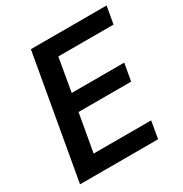

<svg xmlns="http://www.w3.org/2000/svg" viewBox="-168 -854 937 983"><g transform="rotate(-30 300.0 -362.5)"><path d="M151.5 -725H599L581 -622.5H254.5L220.5 -426.5H531L513 -324.5H202L162.5 -101.5H502.5L485 0H23.5Z"/></g></svg>

Font: JuliaMono SemiBoldItalic
Style: Regular
Weight: 600
Italic angle: -9°
Monospace: yes
Designer: cormullion
Foundry: corm
Version: Version 0.049; ttfautohint (v1.8.4)